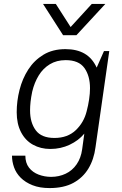

<svg xmlns="http://www.w3.org/2000/svg" viewBox="-20 -771 622 977"><path d="M232 186Q182 186 145.5 171.5Q109 157 85.5 133.5Q62 110 51.5 80.5Q41 51 41 21H109Q109 58 127.5 82Q146 106 176.5 117.5Q207 129 240 129Q280 129 314 113Q348 97 370 65Q392 33 398 -11L409 -91Q380 -56 334.5 -34.5Q289 -13 236 -13Q187 -13 148 -34.5Q109 -56 87 -98.5Q65 -141 65 -200Q65 -257 79.5 -314Q94 -371 124 -417.5Q154 -464 201 -492.5Q248 -521 313 -521Q371 -521 410.5 -498Q450 -475 472 -427L509 -511H536L466 -22Q458 40 430 86.5Q402 133 353.5 159.5Q305 186 232 186ZM257 -69Q324 -69 365.5 -108.5Q407 -148 421 -205Q429 -235 433.5 -265.5Q438 -296 438 -322Q438 -385 409.5 -425Q381 -465 314 -465Q268 -465 233.5 -444Q199 -423 177 -387Q155 -351 144 -305Q138 -276 135.5 -253Q133 -230 133 -209Q133 -147 162 -108Q191 -69 257 -69ZM516 -751 369 -592H301L199 -751H264L355 -609H317L447 -751Z"/></svg>

Font: Chivo Medium ExtraLight
Style: Italic
Weight: 250
Italic angle: -8.05°
Version: Version 2.002